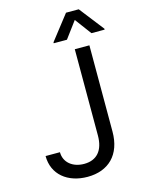

<svg xmlns="http://www.w3.org/2000/svg" viewBox="-139 -1027 841 1118"><g transform="rotate(-15 282.0 -468.0)"><path d="M366.5 -727.3V-207.4C366.5 -116.8 323.2 -68.2 247.2 -68.2C177.9 -68.2 127.8 -108.7 127.8 -170.5H41.2C41.2 -58.6 127.8 9.9 247.2 9.9C373.6 9.9 454.5 -67.8 454.5 -207.4V-727.3ZM257.1 -792.6H336.6L410.5 -892L484.4 -792.6H563.9V-798.3L448.9 -946H372.2L257.1 -798.3Z"/></g></svg>

Font: Magic Ui Pro
Style: Regular
Weight: 400
Designer: Stefan Endress, Andreas Faust
Version: Version 1.000;FEAKit 1.0